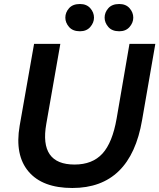

<svg xmlns="http://www.w3.org/2000/svg" viewBox="-20 -929 795 958"><path d="M626 -710H755L689 -330Q631 9 341 9Q192 9 122.5 -73Q53 -155 78 -301L150 -710H281L211 -311Q175 -108 352 -108Q441 -108 491 -162.5Q541 -217 562 -338ZM575 -773Q539 -773 520.5 -794.5Q502 -816 502 -841Q502 -867 520.5 -888Q539 -909 575 -909Q608 -909 626.5 -888Q645 -867 645 -841Q645 -816 626.5 -794.5Q608 -773 575 -773ZM379 -773Q343 -773 324.5 -794.5Q306 -816 306 -841Q306 -867 324.5 -888Q343 -909 379 -909Q412 -909 430.5 -888Q449 -867 449 -841Q449 -816 430.5 -794.5Q412 -773 379 -773Z"/></svg>

Font: Livvic SemiBold
Style: Italic
Weight: 600
Italic angle: -10°
Designer: Jacques Le Bailly, Baron von Fonthausen
Version: Version 1.001; ttfautohint (v1.8.2)